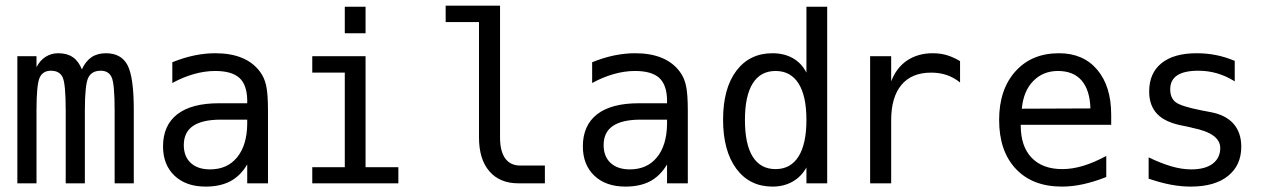

<svg xmlns="http://www.w3.org/2000/svg" viewBox="-20 -655 4540 686"><path d="M272.5 -407.2Q286.1 -436.5 307.1 -450.7Q328.1 -464.8 358.4 -464.8Q413.1 -464.8 435.5 -422.4Q458 -379.9 458 -262.7V0H389.6V-259.8Q389.6 -355.5 378.9 -378.9Q368.2 -402.3 339.8 -402.3Q307.6 -402.3 295.4 -377.4Q283.2 -352.5 283.2 -259.8V0H214.8V-259.8Q214.8 -356.4 203.6 -379.4Q192.4 -402.3 162.1 -402.3Q132.8 -402.3 121.6 -377.4Q110.4 -352.5 110.4 -259.8V0H42V-454.1H110.4V-415Q123 -439.5 143.1 -452.1Q163.1 -464.8 188.5 -464.8Q219.7 -464.8 240.2 -450.7Q260.7 -436.5 272.5 -407.2Z M768.6 -227.5Q703.1 -227.5 669.9 -205.1Q636.7 -182.6 636.7 -136.7Q636.7 -95.7 661.6 -72.8Q686.5 -49.8 730.5 -49.8Q792 -49.8 827.1 -92.8Q862.3 -135.7 863.3 -211.9V-227.5ZM937.5 -258.8V0H863.3V-67.4Q838.9 -26.4 802.7 -7.3Q766.6 11.7 714.8 11.7Q644.5 11.7 603.5 -27.3Q562.5 -66.4 562.5 -131.8Q562.5 -207 613.3 -246.6Q664.1 -286.1 762.7 -286.1H863.3V-297.9Q862.3 -352.5 835 -377Q807.6 -401.4 749 -401.4Q710.9 -401.4 671.9 -390.1Q632.8 -378.9 595.7 -358.4V-432.6Q636.7 -449.2 674.8 -457Q712.9 -464.8 749 -464.8Q804.7 -464.8 844.7 -448.2Q884.8 -431.6 909.2 -398.4Q924.8 -377.9 931.2 -348.1Q937.5 -318.4 937.5 -258.8Z M1211.9 -630.9H1286.1V-536.1H1211.9ZM1095.7 -454.1H1286.1V-57.6H1403.3V0H1095.7V-57.6H1211.9V-395.5H1095.7Z M1766.6 -164.1Q1766.6 -114.3 1785.2 -88.9Q1803.7 -63.5 1838.9 -63.5H1926.8V0H1832Q1765.6 0 1728.5 -43Q1691.4 -85.9 1691.4 -164.1V-576.2H1572.3V-634.8H1766.6Z M2268.6 -227.5Q2203.1 -227.5 2169.9 -205.1Q2136.7 -182.6 2136.7 -136.7Q2136.7 -95.7 2161.6 -72.8Q2186.5 -49.8 2230.5 -49.8Q2292 -49.8 2327.1 -92.8Q2362.3 -135.7 2363.3 -211.9V-227.5ZM2437.5 -258.8V0H2363.3V-67.4Q2338.9 -26.4 2302.7 -7.3Q2266.6 11.7 2214.8 11.7Q2144.5 11.7 2103.5 -27.3Q2062.5 -66.4 2062.5 -131.8Q2062.5 -207 2113.3 -246.6Q2164.1 -286.1 2262.7 -286.1H2363.3V-297.9Q2362.3 -352.5 2335 -377Q2307.6 -401.4 2249 -401.4Q2210.9 -401.4 2171.9 -390.1Q2132.8 -378.9 2095.7 -358.4V-432.6Q2136.7 -449.2 2174.8 -457Q2212.9 -464.8 2249 -464.8Q2304.7 -464.8 2344.7 -448.2Q2384.8 -431.6 2409.2 -398.4Q2424.8 -377.9 2431.2 -348.1Q2437.5 -318.4 2437.5 -258.8Z M2861.3 -395.5V-630.9H2935.5V0H2861.3V-56.6Q2842.8 -23.4 2811.5 -5.9Q2780.3 11.7 2740.2 11.7Q2658.2 11.7 2610.8 -52.2Q2563.5 -116.2 2563.5 -227.5Q2563.5 -338.9 2610.8 -401.9Q2658.2 -464.8 2740.2 -464.8Q2781.2 -464.8 2812.5 -447.3Q2843.8 -429.7 2861.3 -395.5ZM2641.6 -226.6Q2641.6 -139.6 2669.4 -95.2Q2697.3 -50.8 2751 -50.8Q2804.7 -50.8 2833 -95.7Q2861.3 -140.6 2861.3 -226.6Q2861.3 -312.5 2833 -356.9Q2804.7 -401.4 2751 -401.4Q2697.3 -401.4 2669.4 -356.9Q2641.6 -312.5 2641.6 -226.6Z M3410.2 -360.4Q3386.7 -378.9 3361.8 -387.2Q3336.9 -395.5 3306.6 -395.5Q3237.3 -395.5 3200.7 -351.6Q3164.1 -307.6 3164.1 -225.6V0H3088.9V-454.1H3164.1V-364.3Q3182.6 -413.1 3221.2 -439Q3259.8 -464.8 3312.5 -464.8Q3340.8 -464.8 3364.3 -457.5Q3387.7 -450.2 3410.2 -436.5Z M3950.2 -245.1V-209H3627V-207Q3627 -131.8 3666 -91.3Q3705.1 -50.8 3775.4 -50.8Q3811.5 -50.8 3850.1 -62.5Q3888.7 -74.2 3932.6 -97.7V-22.5Q3890.6 -5.9 3851.1 2.9Q3811.5 11.7 3774.4 11.7Q3668.9 11.7 3609.4 -51.8Q3549.8 -115.2 3549.8 -226.6Q3549.8 -335 3607.9 -399.9Q3666 -464.8 3763.7 -464.8Q3850.6 -464.8 3900.4 -405.8Q3950.2 -346.7 3950.2 -245.1ZM3876 -267.6Q3874 -333 3844.7 -367.2Q3815.4 -401.4 3759.8 -401.4Q3707 -401.4 3671.9 -365.7Q3636.7 -330.1 3630.9 -266.6Z M4391.6 -437.5V-364.3Q4360.4 -383.8 4328.1 -393.1Q4295.9 -402.3 4261.7 -402.3Q4210.9 -402.3 4186 -385.7Q4161.1 -369.1 4161.1 -335.9Q4161.1 -305.7 4179.7 -290.5Q4198.2 -275.4 4272.5 -260.7L4302.7 -254.9Q4358.4 -245.1 4386.7 -213.4Q4415 -181.6 4415 -130.9Q4415 -64.5 4367.7 -26.4Q4320.3 11.7 4234.4 11.7Q4200.2 11.7 4163.6 4.9Q4127 -2 4084 -16.6V-92.8Q4126 -72.3 4164.1 -61Q4202.1 -49.8 4236.3 -49.8Q4286.1 -49.8 4313 -70.3Q4339.8 -90.8 4339.8 -126Q4339.8 -178.7 4240.2 -198.2L4237.3 -199.2L4210 -205.1Q4144.5 -216.8 4115.2 -247.1Q4085.9 -277.3 4085.9 -328.1Q4085.9 -393.6 4129.9 -429.2Q4173.8 -464.8 4255.9 -464.8Q4292 -464.8 4325.7 -458Q4359.4 -451.2 4391.6 -437.5Z"/></svg>

Font: BabelStone Coelbren y Beirdd
Style: Regular
Weight: 400
Designer: Andrew West
Foundry: BabelStone
Version: Version 1.00;September 27, 2022